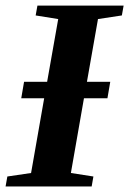

<svg xmlns="http://www.w3.org/2000/svg" viewBox="-30 -675 467 695"><path d="M226.6 -48.8 308.1 -36.1 301.8 0H-9.8L-3.4 -36.1L82.5 -48.8L129.9 -319.3H46.9L57.1 -378.9H140.6L180.7 -606L99.1 -619.1L105.5 -654.8H417.5L411.1 -619.1L324.7 -606L284.7 -378.9H369.1L358.9 -319.3H273.9Z"/></svg>

Font: Tinos
Style: Bold Italic
Weight: 700
Italic angle: -16.333°
Designer: Steve Matteson
Foundry: Monotype Imaging Inc.
Version: Version 1.23